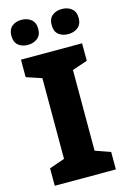

<svg xmlns="http://www.w3.org/2000/svg" viewBox="-137 -987 694 1050"><g transform="rotate(-15 210.0 -462.0)"><path d="M383 0H37V-99L124 -129V-586L37 -615V-714H383V-615L297 -586V-129L383 -99ZM20 -853Q20 -889 41.5 -906.5Q63 -924 95 -924Q127 -924 149.5 -906.5Q172 -889 172 -853Q172 -817 149.5 -799.5Q127 -782 95 -782Q63 -782 41.5 -799.5Q20 -817 20 -853ZM248 -853Q248 -889 269.5 -906.5Q291 -924 324 -924Q356 -924 378.5 -906.5Q401 -889 401 -853Q401 -817 378.5 -799.5Q356 -782 324 -782Q291 -782 269.5 -799.5Q248 -817 248 -853Z"/></g></svg>

Font: Noto Sans Hebrew Thin ExtraBold
Style: Regular
Weight: 800
Version: Version 3.001